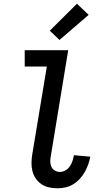

<svg xmlns="http://www.w3.org/2000/svg" viewBox="-20 -1005 540 1033"><path d="M290 8Q266 8 243.5 3Q221 -2 203 -14Q185 -26 172.5 -44.5Q160 -63 154.5 -84.5Q149 -106 149.5 -130Q150 -154 154 -177L232 -647H113V-735H347L253 -163Q250 -148 250.5 -133.5Q251 -119 257 -106.5Q263 -94 275.5 -87Q288 -80 302 -80Q318 -80 332.5 -88.5Q347 -97 356 -110.5Q365 -124 370 -139Q375 -154 378 -170L466 -162Q462 -141 454.5 -120Q447 -99 436 -79.5Q425 -60 409.5 -43Q394 -26 374.5 -14Q355 -2 333 3Q311 8 290 8ZM300 -790 248 -840 394 -985 457 -925Z"/></svg>

Font: Iosevka Term Curly Semibold
Style: Italic
Weight: 600
Italic angle: -9°
Designer: Belleve Invis
Foundry: Belleve Invis
Version: Version 32.3.0